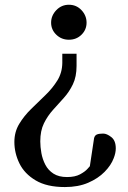

<svg xmlns="http://www.w3.org/2000/svg" viewBox="-20 -735 532 796"><path d="M297.4 -512.2V-461.9Q297.4 -417 282.2 -385.5Q267.1 -354 244.6 -329.1Q222.2 -304.2 199.7 -279.3Q177.2 -254.4 162.1 -223.6Q147 -192.9 147 -148.9Q147 -126 151.6 -100.3Q156.2 -74.7 168 -52Q179.7 -29.3 201.7 -15.1Q223.6 -1 257.8 -1Q291 -1 311.8 -12.2Q332.5 -23.4 342.5 -34.7Q352.5 -45.9 352.5 -45.9L370.1 -162.6Q373 -173.8 381.8 -177.5Q390.6 -181.2 407.7 -181.2Q422.9 -181.2 441.4 -166.7Q460 -152.3 460 -119.6Q460 -100.6 451.2 -78.6Q440.4 -49.8 413.6 -22.5Q386.7 4.9 345.5 22.7Q304.2 40.5 249 40.5Q174.3 40.5 127.9 12.9Q81.5 -14.6 60.5 -57.6Q39.6 -100.6 39.6 -146.5Q39.6 -188 59.6 -221.2Q79.6 -254.4 109.1 -283.2Q138.7 -312 168.2 -340.6Q197.8 -369.1 217.8 -401.4Q237.8 -433.6 238.3 -474.1V-512.2ZM265.6 -715.3Q296.9 -715.3 317.9 -692.9Q338.9 -670.4 338.9 -641.1Q338.9 -611.8 317.9 -591.1Q296.9 -570.3 265.6 -570.3Q234.9 -570.3 213.4 -591.1Q191.9 -611.8 191.9 -641.1Q191.9 -670.4 213.4 -692.9Q234.9 -715.3 265.6 -715.3Z"/></svg>

Font: Gelasio Medium
Style: Regular
Weight: 500
Designer: Eben Sorkin
Foundry: Eben Sorkin
Version: Version 1.008